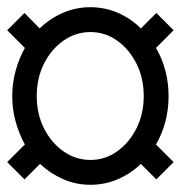

<svg xmlns="http://www.w3.org/2000/svg" viewBox="-23 -609 502 533"><path d="M228 -96Q188 -96 152.5 -111.5Q117 -127 88 -154L45 -111L-3 -159L46 -208Q30 -237 20.5 -271Q11 -305 11 -342Q11 -379 20.5 -413Q30 -447 46 -476L-3 -525L45 -573L87 -530Q116 -558 152 -573.5Q188 -589 228 -589Q268 -589 304 -573.5Q340 -558 368 -530L411 -573L459 -525L410 -476Q427 -447 436 -413Q445 -379 445 -342Q445 -305 436 -271Q427 -237 410 -208L459 -159L411 -111L368 -154Q340 -127 304 -111.5Q268 -96 228 -96ZM228 -165Q269 -165 302.5 -189Q336 -213 356 -253Q376 -293 376 -342Q376 -392 356 -432Q336 -472 302.5 -496Q269 -520 228 -520Q187 -520 153 -496Q119 -472 99 -432Q79 -392 79 -342Q79 -293 99 -253Q119 -213 153 -189Q187 -165 228 -165Z"/></svg>

Font: Archivo Narrow
Style: Italic
Weight: 400
Italic angle: -8°
Designer: Hector Gatti
Foundry: Omnibus-Type
Version: Version 3.002